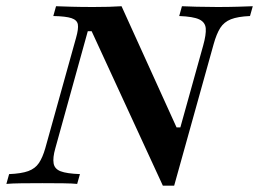

<svg xmlns="http://www.w3.org/2000/svg" viewBox="-37 -591 832 617"><path d="M486.3 5.6 257.5 -490.7H245.1L140.7 -114.1Q132.2 -84.2 135.3 -66.1Q138.3 -48.1 157.8 -40.6Q177.3 -33.1 219.9 -31.5L211 0Q195.8 -1.6 165.7 -2Q135.5 -2.4 98.9 -2.4Q61.9 -2.4 31.4 -2Q0.8 -1.6 -16.5 0L-7.7 -31.5Q31.6 -33.1 53.9 -41.2Q76.2 -49.4 88.1 -67.2Q100 -85 108.5 -114.6L207.6 -470.2Q215.6 -498.4 213.2 -512.5Q210.8 -526.6 192.6 -532.7Q174.4 -538.7 134.3 -539.5L143.1 -571Q160.9 -570.2 192.4 -569.4Q223.9 -568.5 263.1 -568.5Q317.3 -568.5 353.6 -571L530.3 -181.7H542.6L615.9 -444.7Q625.7 -479.8 624.2 -499.6Q622.7 -519.4 603.4 -528.6Q584.1 -537.8 538.9 -539.5L547.7 -571Q563.5 -570.2 594.9 -569.4Q626.3 -568.5 661.2 -568.5Q696.5 -568.5 726.9 -569.4Q757.2 -570.2 775.3 -571L766.4 -539.5Q727.2 -537.8 705.1 -529.1Q683 -520.3 670.9 -501.4Q658.8 -482.4 649.4 -448.6L522.7 5.6Z"/></svg>

Font: Playfair 5pt SemiExpanded Light 12pt
Style: Italic
Weight: 300
Italic angle: -15.6°
Version: Version 2.000;gftools[0.9.28]